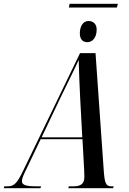

<svg xmlns="http://www.w3.org/2000/svg" viewBox="-77 -995 681 1015"><path d="M287 -955H541L546 -975H291ZM385 -772C411 -772 434 -795 434 -839C434 -867 417 -884 391 -884C361 -884 345 -855 345 -818C345 -787 361 -772 385 -772ZM-57 0H137L140 -10H118C62 -10 39 -16 39 -37C39 -54 50 -76 63 -102L138 -259H359L368 -95C368 -81 369 -69 369 -59C369 -20 346 -10 310 -10H287L284 0H521L524 -10H513C481 -10 476 -28 471 -100L428 -714H346L48 -98C11 -20 -4 -10 -40 -10H-54ZM242 -477C290 -577 317 -629 339 -678C340 -629 344 -532 347 -473L358 -269H143Z"/></svg>

Font: Noto Serif Display ExtraCondensed Medium
Style: Italic
Weight: 500
Width: 2
Italic angle: -12°
Designer: Monotype Design Team
Foundry: Monotype Imaging Inc.
Version: Version 2.009